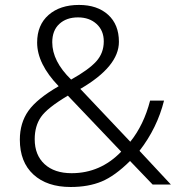

<svg xmlns="http://www.w3.org/2000/svg" viewBox="-20 -745 732 775"><path d="M216.8 -397Q129.9 -487.3 129.9 -573.2Q129.9 -644 176 -684.6Q222.2 -725.1 298.8 -725.1Q372.6 -725.1 416.3 -685.5Q460 -646 460 -576.2Q460 -476.6 304.2 -386.2L505.9 -172.9Q560.5 -240.7 585.9 -338.9H642.1Q614.3 -228 543 -136.2L669.9 0H596.2L504.9 -95.2Q443.8 -34.7 390.4 -12.5Q336.9 9.8 265.1 9.8Q169.9 9.8 115 -40.5Q60.1 -90.8 60.1 -181.2Q60.1 -248.5 94.5 -297.4Q128.9 -346.2 216.8 -397ZM267.1 -423.8Q337.9 -463.4 368.4 -497.1Q398.9 -530.8 398.9 -578.1Q398.9 -621.6 369.9 -648.2Q340.8 -674.8 294.9 -674.8Q248 -674.8 219.5 -648.4Q190.9 -622.1 190.9 -574.2Q190.9 -498 267.1 -423.8ZM469.2 -132.8 253.9 -358.9Q170.9 -309.6 145.5 -272.9Q120.1 -236.3 120.1 -183.1Q120.1 -119.1 159.9 -82.5Q199.7 -45.9 269 -45.9Q385.3 -45.9 469.2 -132.8Z"/></svg>

Font: Droid Sans TV
Style: Regular
Weight: 300
Version: Version 1.00